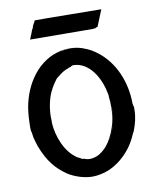

<svg xmlns="http://www.w3.org/2000/svg" viewBox="-87 -842 752 922"><g transform="rotate(-10 289.0 -381.5)"><path d="M426 -687C428 -688 427 -689 428 -689C428 -690 435 -691 437 -692H438V-693L470 -772C433 -772 169 -776 152 -775H146C142 -767 144 -770 137 -758C134 -753 132 -749 132 -748C132 -741 132 -746 124 -729C123 -726 121 -719 119 -715C115 -706 112 -698 108 -688L415 -686C417 -687 417 -687 426 -687ZM542 -286C541 -286 540 -296 539 -300C539 -405 496 -508 417 -567C305 -655 129 -615 58 -426C107 -558 223 -638 344 -604C353 -602 362 -599 368 -596C324 -616 274 -619 227 -605C118 -573 51 -460 39 -345C36 -320 34 -263 36 -257C40 -243 37 -253 42 -223C42 -222 50 -192 55 -178C85 -99 121 -59 168 -26C182 -16 207 -4 231 3C270 14 298 15 337 6C414 -11 484 -79 514 -154C514 -153 513 -152 513 -151L520 -166C520 -164 520 -162 522 -169C534 -200 543 -234 543 -268C544 -289 543 -282 542 -286ZM333 -608C302 -615 270 -614 241 -607C270 -615 302 -615 333 -608ZM346 -604 349 -603C348 -603 347 -604 346 -604ZM368 -596 375 -593C374 -594 371 -595 368 -596ZM398 -145C430 -197 442 -268 436 -332C435 -343 434 -352 432 -360C440 -288 436 -224 400 -155C385 -127 368 -106 343 -90C342 -88 332 -82 315 -77C281 -68 266 -80 261 -80C256 -79 255 -81 247 -85C227 -95 233 -91 214 -107C162 -153 139 -242 142 -292C139 -332 149 -387 165 -422C178 -451 200 -480 204 -484L203 -482C219 -498 206 -484 213 -490C227 -503 247 -516 266 -521C266 -522 267 -522 268 -523C276 -525 274 -524 277 -525C279 -526 278 -526 279 -527C279 -528 286 -530 289 -531C423 -531 484 -285 398 -145ZM414 -181C428 -213 435 -252 436 -287C434 -245 426 -209 414 -181Z"/></g></svg>

Font: HIVNotRetro
Style: Regular
Weight: 400
Designer: Feorag
Foundry: Feorag
Version: Version 1.000;PS 001.000;hotconv 1.0.88;makeotf.lib2.5.64775